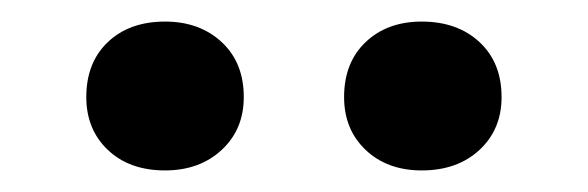

<svg xmlns="http://www.w3.org/2000/svg" viewBox="-20 -749 545 178"><path d="M299 -659Q299 -691 319 -710Q339 -729 371 -729Q404 -729 424.5 -710Q445 -691 445 -659Q445 -629 424.5 -610Q404 -591 371 -591Q339 -591 319 -610Q299 -629 299 -659ZM60 -659Q60 -691 80 -710Q100 -729 133 -729Q165 -729 185.5 -710Q206 -691 206 -659Q206 -629 185.5 -610Q165 -591 133 -591Q100 -591 80 -610Q60 -629 60 -659Z"/></svg>

Font: PTSerif
Style: Bold
Weight: 700
Designer: A.Korolkova, O.Umpeleva, V.Yefimov
Foundry: ParaType Ltd
Version: Version 1.000W OFL; ttfautohint (v1.2) -l 8 -r 50 -G 200 -x 